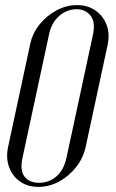

<svg xmlns="http://www.w3.org/2000/svg" viewBox="-20 -725 452 751"><path d="M11.8 -150.9Q2.5 -107 15.6 -71.4Q28.6 -35.8 58.6 -14.9Q88.5 6 130.6 6Q172.8 6 211.6 -15.2Q250.4 -36.4 278.2 -72Q306 -107.6 315.2 -150.9L401.5 -551.9Q409.8 -594.9 396.3 -629.2Q382.9 -663.6 352.8 -684.3Q322.6 -705 281.1 -705Q239 -705 200.4 -684.1Q161.8 -663.2 134.3 -628.9Q106.9 -594.5 98 -551.9ZM171.6 -589.4Q178 -621.8 194.5 -644Q211 -666.2 233.1 -677.6Q255.2 -689 278.9 -689Q314.1 -689 334.1 -663.9Q354 -638.8 343.6 -589.4L240.5 -110Q229.8 -59.9 200.6 -34.9Q171.4 -10 133 -10Q94 -10 75.6 -34.5Q57.1 -59 68.5 -110Z"/></svg>

Font: Emberly Black
Style: Italic
Weight: 900
Italic angle: -12°
Designer: Rajesh Rajput
Foundry: Rajesh Rajput
Version: Version 1.000